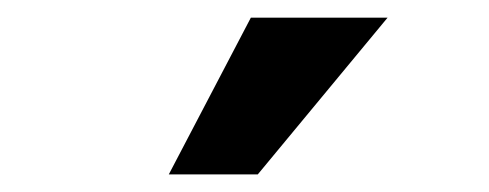

<svg xmlns="http://www.w3.org/2000/svg" viewBox="-20 -786 550 216"><path d="M270 -589.8H169.9L262.2 -766.1H416Z"/></svg>

Font: Clear Sans
Style: Bold
Weight: 700
Foundry: Intel Corporation
Version: Version 1.00